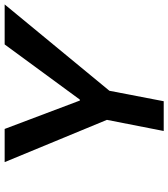

<svg xmlns="http://www.w3.org/2000/svg" viewBox="32 -772 740 845"><g transform="rotate(-90 402.5 -350.0)"><path d="M248 0 297 -250 111 -700H257L382 -369H386L629 -700H805L425 -239L379 0Z"/></g></svg>

Font: REM Medium Medium
Style: Italic
Weight: 500
Italic angle: -11°
Version: Version 1.005;gftools[0.9.28]